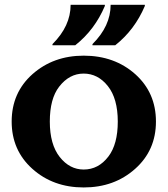

<svg xmlns="http://www.w3.org/2000/svg" viewBox="-20 -782 708 811"><path d="M447.3 -761.7H591.8V-756.8Q549.3 -656.2 466.8 -590.8H370.6V-595.7Q447.3 -671.9 447.3 -761.7ZM278.3 -761.7H422.9V-756.8Q380.4 -656.2 297.9 -590.8H201.7V-595.7Q278.3 -671.9 278.3 -761.7ZM116.2 -69.3Q29.3 -147.5 29.3 -268.6Q29.3 -390.6 117.2 -468.8Q205.6 -546.9 333.5 -546.9Q463.9 -546.9 551.8 -468.3Q638.7 -390.1 638.7 -268.6Q638.7 -147 550.8 -68.8Q462.9 9.8 333.5 9.8Q204.1 9.8 116.2 -69.3ZM333.5 -65.9Q396 -65.9 438 -121.1Q477.5 -172.9 477.5 -268.6Q477.5 -365.7 435.5 -418.5Q393.6 -471.2 333.3 -471.2Q272.9 -471.2 230 -416Q190.4 -365.2 190.4 -268.6Q190.4 -171.9 232.4 -118.7Q274.4 -65.9 333.5 -65.9Z"/></svg>

Font: Classica
Style: Bold
Weight: 700
Designer: Wojciech Kalinowski "wmk69" (wmk69@o2.pl)
Foundry: Wojciech Kalinowski "wmk69" (wmk69@o2.pl)
Version: Version 2.1.1; 2021-05-14